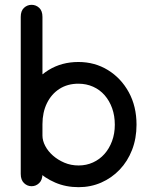

<svg xmlns="http://www.w3.org/2000/svg" viewBox="-20 -765 624 796"><path d="M66 -44Q66 -19 79.5 -6Q93 7 111 7Q129 7 142.5 -6Q156 -19 156 -44Q156 -69 156 -83.5Q156 -98 156 -114.5Q156 -131 156 -162Q156 -193 156 -250Q156 -299 174.5 -337Q193 -375 226.5 -396.5Q260 -418 305 -418Q338 -418 366 -405.5Q394 -393 414 -370Q434 -347 445 -316Q456 -285 456 -248Q456 -211 444.5 -180Q433 -149 413 -126.5Q393 -104 365.5 -91.5Q338 -79 306 -79Q274 -79 247 -90.5Q220 -102 199.5 -120Q179 -138 167.5 -160Q156 -182 156 -203Q156 -280 156 -328.5Q156 -377 156 -411Q156 -445 156 -476.5Q156 -508 156 -551Q156 -585 156 -606Q156 -627 156 -646.5Q156 -666 156 -695Q156 -720 142.5 -732.5Q129 -745 111 -745Q93 -745 79.5 -732.5Q66 -720 66 -695Q66 -668 66 -646Q66 -624 66 -600.5Q66 -577 66 -545Q66 -504 66 -473Q66 -442 66 -407.5Q66 -373 66 -324Q66 -275 66 -197Q66 -162 83.5 -125.5Q101 -89 133 -58Q165 -27 209 -8Q253 11 306 11Q356 11 399.5 -8Q443 -27 476 -61.5Q509 -96 527.5 -143.5Q546 -191 546 -248Q546 -324 514 -382.5Q482 -441 427.5 -474.5Q373 -508 305 -508Q236 -508 182 -475Q128 -442 97 -384Q66 -326 66 -250Q66 -199 66 -161Q66 -123 66 -94.5Q66 -66 66 -44Z"/></svg>

Font: Tilt Neon
Style: Regular
Weight: 400
Designer: Andy Clymer
Foundry: Andy Clymer
Version: Version 1.000